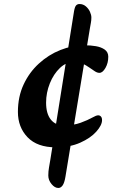

<svg xmlns="http://www.w3.org/2000/svg" viewBox="-20 -716 620 954"><path d="M257 16Q165 16 117 -34Q69 -84 69 -160Q69 -235 97 -295.5Q125 -356 173 -400Q221 -444 280 -467.5Q339 -491 402 -491Q430 -491 456.5 -486.5Q483 -482 500.5 -469.5Q518 -457 518 -434Q518 -403 504 -378.5Q490 -354 474 -354Q463 -354 451 -362Q440 -369 424.5 -380Q409 -391 390.5 -400Q372 -409 352 -409Q310 -409 278 -378.5Q246 -348 227.5 -301.5Q209 -255 209 -206Q209 -152 232 -122.5Q255 -93 298 -93Q345 -93 380.5 -106Q416 -119 439 -132Q458 -143 468 -143Q476 -143 481.5 -137Q487 -131 487 -119Q487 -94 458.5 -62Q430 -30 378.5 -7Q327 16 257 16ZM270 218Q252 218 236 198.5Q220 179 220 156Q220 135 223.5 116Q227 97 230 78L348 -661Q352 -683 358.5 -689.5Q365 -696 375 -696Q393 -696 406.5 -684.5Q420 -673 427 -657.5Q434 -642 434 -629Q434 -615 431.5 -602Q429 -589 427 -577L305 163Q300 193 291 205.5Q282 218 270 218Z"/></svg>

Font: Alkatra
Style: Bold
Weight: 700
Designer: Suman Bhandary
Version: Version 1.100;gftools[0.9.22]